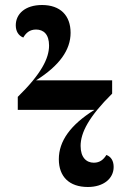

<svg xmlns="http://www.w3.org/2000/svg" viewBox="-20 -738 518 767"><path d="M331 9C394 9 434 -25 434 -71C434 -95 424 -112 405 -119C394 -101 379 -88 355 -88C325 -88 302 -109 302 -155C302 -208 335 -272 428 -364V-417H124C218 -476 262 -539 262 -607C262 -676 221 -718 148 -718C80 -718 43 -682 43 -637C43 -614 53 -596 73 -588C84 -607 99 -620 124 -620C154 -620 176 -601 176 -556C176 -505 145 -443 51 -351V-299H357C261 -239 215 -174 215 -102C215 -32 257 9 331 9Z"/></svg>

Font: Noto Serif Display Condensed ExtraBold
Style: Regular
Weight: 800
Width: 3
Designer: Monotype Design Team
Foundry: Monotype Imaging Inc.
Version: Version 2.009